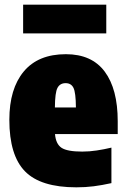

<svg xmlns="http://www.w3.org/2000/svg" viewBox="-20 -791 539 822"><path d="M307 11Q154 11 87 -57.5Q20 -126 20 -278Q20 -411 81.8 -485Q143.5 -559 262 -559Q373 -559 428.5 -484.2Q484 -409.5 484 -272V-217H215.5Q219 -174.5 243.5 -158.2Q268 -142 332 -142Q363 -142 394.2 -146.8Q425.5 -151.5 457 -159V-7Q416.5 2 381.2 6.5Q346 11 307 11ZM261 -435Q237 -435 226.2 -415Q215.5 -395 215 -331H305Q304.5 -395 294.5 -415Q284.5 -435 261 -435ZM79 -648V-771H435V-648Z"/></svg>

Font: Encode Sans Condensed Condensed Black
Style: Regular
Weight: 900
Width: 3
Designer: Multiple Designers
Foundry: Impallari Type
Version: Version 3.000; ttfautohint (v1.8.3) -l 8 -r 50 -G 200 -x 14 